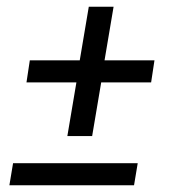

<svg xmlns="http://www.w3.org/2000/svg" viewBox="-20 -553 540 573"><path d="M181 -147 208 -307H59L69 -373H218L245 -533H319L292 -373H441L431 -307H282L255 -147ZM380 0H8L19 -66H391Z"/></svg>

Font: Iosevka Term Curly
Style: Italic
Weight: 400
Italic angle: -9°
Designer: Belleve Invis
Foundry: Belleve Invis
Version: Version 32.3.0